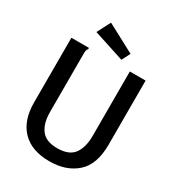

<svg xmlns="http://www.w3.org/2000/svg" viewBox="-193 -910 937 1033"><g transform="rotate(30 275.0 -394.0)"><path d="M275 12Q164 12 105 -49Q46 -110 46 -221V-623H155V-615Q149 -609 147.5 -601.5Q146 -594 146 -578V-220Q146 -150 176 -110Q206 -70 276 -70Q349 -70 379 -110.5Q409 -151 409 -223V-623H507V-224Q507 -102 443 -45Q379 12 275 12ZM338 -655 147 -717 190 -800 365 -707Z"/></g></svg>

Font: Inconsolata SemiExpanded SemiBold
Style: Regular
Weight: 600
Width: 6
Monospace: yes
Designer: Raph Levien, Cyreal, Brenton Simpson
Foundry: Raph Levien, Cyreal, Google
Version: Version 3.001; ttfautohint (v1.8.2.53-6de2)